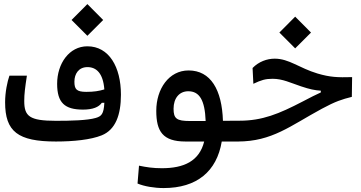

<svg xmlns="http://www.w3.org/2000/svg" viewBox="-20 -701 1798 955"><path d="M258.3 2.9C345.7 2.9 431.6 -5.9 485.8 -27.8C554.7 -55.7 581.5 -129.4 581.5 -230C581.5 -367.7 522.5 -470.7 414.6 -470.7C324.2 -470.7 264.2 -384.8 264.2 -284.2C264.2 -189.9 301.8 -155.8 393.1 -155.8C442.9 -155.8 471.7 -168.9 486.3 -189.5L499 -189.9C496.1 -133.3 484.4 -122.6 456.1 -114.3C414.6 -102.1 333 -100.1 258.3 -100.1C126.5 -100.1 100.6 -122.6 100.6 -198.7C100.6 -233.9 104.5 -263.7 113.8 -324.7H26.9C16.6 -295.4 5.4 -242.7 5.4 -192.4C5.4 -46.4 68.8 2.9 258.3 2.9ZM499 -256.3C471.7 -248 446.8 -244.1 409.2 -244.1C359.9 -244.1 350.1 -257.8 350.1 -294.9C350.1 -333.5 371.1 -367.2 415 -367.2C458.5 -367.2 492.7 -337.9 499 -256.3ZM414.6 -522.9 493.2 -601.6 414.6 -680.7 335.9 -601.6Z M793.9 234.4C959 234.4 1058.1 151.9 1083 2.9H1167C1196.3 2.9 1213.4 -10.3 1213.4 -47.9C1213.4 -88.9 1201.7 -100.6 1171.9 -100.6L1088.9 -100.1C1084 -254.9 1027.8 -350.6 918 -350.6C819.8 -350.6 757.3 -258.3 757.3 -149.9C757.3 -47.9 789.1 2.9 902.8 2.9H995.6C971.2 101.1 894 135.7 785.2 135.7C741.2 135.7 709.5 130.9 671.4 123L664.1 211.9C697.8 226.1 747.6 234.4 793.9 234.4ZM1002.9 -99.1C976.6 -99.1 951.2 -99.1 924.3 -99.1C858.4 -99.1 843.3 -111.3 843.3 -160.2C843.3 -212.4 871.6 -247.1 916.5 -247.1C971.2 -247.1 999 -204.6 1002.9 -99.1Z M1162.1 2.9C1334 2.9 1423.8 -75.2 1581.1 -160.2C1648.9 -196.8 1681.2 -207 1730 -219.2L1731.4 -317.4C1659.2 -315.4 1621.6 -316.9 1559.1 -335.4C1467.8 -362.8 1418 -409.2 1346.2 -409.2C1308.1 -409.2 1267.1 -394.5 1236.3 -362.8L1240.2 -284.2C1279.3 -302.7 1299.8 -309.1 1335.9 -309.1C1385.7 -309.1 1424.8 -289.1 1477.5 -271.5C1521.5 -256.8 1544.9 -252 1575.7 -250V-241.2C1550.8 -230 1524.9 -216.8 1484.9 -195.8C1367.7 -134.8 1284.7 -100.6 1171.9 -100.6C1149.9 -100.6 1137.7 -82.5 1137.7 -51.3C1137.7 -11.2 1146.5 2.9 1162.1 2.9ZM1448.2 -460.4 1526.9 -539.1 1448.2 -618.2 1369.6 -539.1Z"/></svg>

Font: Cascadia Mono NF
Style: Regular
Weight: 400
Monospace: yes
Designer: Aaron Bell
Foundry: Saja Typeworks
Version: Version 2404.023